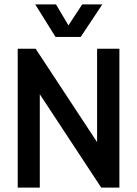

<svg xmlns="http://www.w3.org/2000/svg" viewBox="-20 -858 627 878"><path d="M234 -689 141 -838H236L293 -742L356 -838H448L349 -689ZM443 0 162 -427V0H61V-635H143L424 -208V-635H526V0Z"/></svg>

Font: Gemunu Libre
Style: Bold
Weight: 700
Designer: Puspanada Ekanayake, Sola Matas, Pathum Egodawatta, Kosala Senevirathne
Foundry: mooniak
Version: Version 1.100